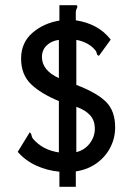

<svg xmlns="http://www.w3.org/2000/svg" viewBox="-20 -671 490 737"><path d="M208 46V-12Q162 -16 120 -35Q78 -54 48 -88L94 -163Q100 -159 101 -151.5Q102 -144 107 -138Q144 -95 206 -86V-283Q136 -312 98.5 -348.5Q61 -385 61 -446Q61 -507 104 -544.5Q147 -582 208 -592V-651H274Q277 -649 277 -646Q277 -643 274 -637Q271 -631 271 -624V-593Q312 -587 346 -569Q380 -551 405 -519L360 -457Q353 -458 351.5 -466Q350 -474 346 -478Q333 -494 314 -504Q295 -514 273 -518V-345Q350 -316 386 -281Q422 -246 422 -182Q422 -141 403.5 -105Q385 -69 351 -44.5Q317 -20 271 -13V46ZM206 -371V-518Q177 -514 159 -496.5Q141 -479 141 -452Q141 -401 206 -371ZM273 -87Q305 -95 324.5 -120.5Q344 -146 344 -177Q344 -209 325.5 -229Q307 -249 273 -261Z"/></svg>

Font: Inconsolata SemiCondensed SemiBold
Style: Regular
Weight: 600
Width: 4
Monospace: yes
Designer: Raph Levien, Cyreal, Brenton Simpson
Foundry: Raph Levien, Cyreal, Google
Version: Version 3.001; ttfautohint (v1.8.2.53-6de2)